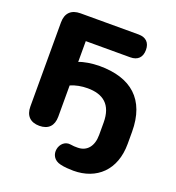

<svg xmlns="http://www.w3.org/2000/svg" viewBox="-157 -829 1047 1144"><g transform="rotate(20 366.5 -257.0)"><path d="M437 191C584 191 687 97 687 -70V-146C687 -352 571 -449 372 -449C324 -449 271 -440 243 -428V-560H525C572 -560 598 -586 598 -633C598 -679 572 -705 525 -705H157C98 -705 66 -673 66 -614V-81C66 -23 98 9 155 9C212 9 243 -23 243 -81V-279C274 -293 313 -300 350 -300C448 -300 509 -255 509 -140V-62C509 11 472 53 414 53C397 53 386 53 370 50C295 37 262 163 355 183C377 189 418 191 437 191Z"/></g></svg>

Font: SN Pro Heavy
Style: Regular
Weight: 800
Designer: Tobias Whetton
Foundry: Supernotes
Version: Version 1.001;Glyphs 3.2 (3249)